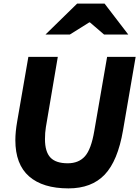

<svg xmlns="http://www.w3.org/2000/svg" viewBox="-20 -1030 771 1063"><path d="M65 -254Q65 -299 75 -357L137 -715H300L234 -326Q229 -296 229 -260Q229 -190 259 -158Q289 -126 355 -126Q416 -126 450.5 -165Q485 -204 502 -305L573 -715H731L661 -308Q632 -139 559.5 -63Q487 13 359 13Q217 13 141 -53.5Q65 -120 65 -254ZM407 -1010H559L690 -839H556L478 -906H474L367 -839H232Z"/></svg>

Font: Nebula Sans Bold
Style: Regular
Weight: 700
Italic angle: -9°
Designer: Paul D. Hunt for Adobe (as Source Sans)
Foundry: Nebula Entertainment & Broadcasting LLC
Version: Version 1.010